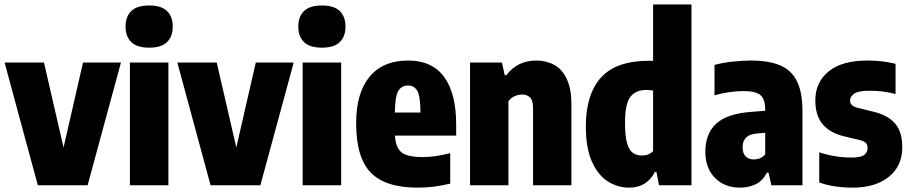

<svg xmlns="http://www.w3.org/2000/svg" viewBox="-24 -828 4064 858"><path d="M145 0 -3.5 -548.5H172.5L260 -169L347 -548.5H516.5L367.5 0Z M556.5 0V-548.5H728.5V0ZM642.5 -615Q588 -615 562.5 -640Q537 -665 537 -709.5Q537 -753.5 562.5 -778.5Q588 -803.5 642.5 -803.5Q697 -803.5 722.5 -778.5Q748 -753.5 748 -709.5Q748 -665 722.5 -640Q697 -615 642.5 -615Z M917 0 768.5 -548.5H944.5L1032 -169L1119 -548.5H1288.5L1139.5 0Z M1328.5 0V-548.5H1500.5V0ZM1414.5 -615Q1360 -615 1334.5 -640Q1309 -665 1309 -709.5Q1309 -753.5 1334.5 -778.5Q1360 -803.5 1414.5 -803.5Q1469 -803.5 1494.5 -778.5Q1520 -753.5 1520 -709.5Q1520 -665 1494.5 -640Q1469 -615 1414.5 -615Z M1843 10.5Q1697.5 10.5 1632.5 -57Q1567.5 -124.5 1567.5 -277Q1567.5 -412.5 1627.5 -485Q1687.5 -557.5 1800 -557.5Q1906.5 -557.5 1960.5 -484.5Q2014.5 -411.5 2014.5 -271.5V-222H1741Q1744 -167.5 1770.8 -146.8Q1797.5 -126 1865 -126Q1894.5 -126 1925.2 -130.8Q1956 -135.5 1988 -143.5V-7.5Q1948.5 2 1914.2 6.2Q1880 10.5 1843 10.5ZM1799.5 -446Q1771 -446 1756.2 -422.2Q1741.5 -398.5 1740.5 -325H1855Q1854.5 -398.5 1840.8 -422.2Q1827 -446 1799.5 -446Z M2076.5 0V-548.5H2219L2231.5 -492H2238.5Q2288.5 -557.5 2373 -557.5Q2417 -557.5 2452.5 -538.2Q2488 -519 2508.8 -475.2Q2529.5 -431.5 2529.5 -358.5V0H2358V-345.5Q2358 -380 2344.5 -392.8Q2331 -405.5 2309.5 -405.5Q2292.5 -405.5 2275.5 -398Q2258.5 -390.5 2248 -376V0Z M2786.5 10.5Q2736 10.5 2692 -17.5Q2648 -45.5 2621 -106Q2594 -166.5 2594 -263.5Q2594 -406 2661.5 -481.2Q2729 -556.5 2877.5 -556.5Q2885 -556.5 2894.5 -556V-808H3066V0H2921L2909.5 -59H2902Q2886.5 -27 2857.5 -8.2Q2828.5 10.5 2786.5 10.5ZM2844.5 -133Q2875.5 -133 2894.5 -152.5V-423.5Q2876.5 -426 2863.5 -426Q2817 -426 2793 -395.2Q2769 -364.5 2769 -278.5Q2769 -218.5 2778.5 -187Q2788 -155.5 2805 -144.2Q2822 -133 2844.5 -133Z M3283 10.5Q3214 10.5 3171 -33Q3128 -76.5 3128 -150.5Q3128 -230.5 3176.8 -275.8Q3225.5 -321 3338.5 -328.5L3395.5 -333V-338.5Q3395.5 -384.5 3374.5 -402.8Q3353.5 -421 3297.5 -421Q3268.5 -421 3234.5 -416.2Q3200.5 -411.5 3169 -402V-538Q3205 -547.5 3248.5 -552.5Q3292 -557.5 3331.5 -557.5Q3411.5 -557.5 3462.5 -535.8Q3513.5 -514 3537.8 -464.2Q3562 -414.5 3562 -330.5V0H3423L3410.5 -56.5H3403Q3384.5 -20 3353.2 -4.8Q3322 10.5 3283 10.5ZM3294.5 -170Q3294.5 -142.5 3308.2 -129Q3322 -115.5 3344.5 -115.5Q3357 -115.5 3370.5 -120.2Q3384 -125 3395.5 -138V-234.5L3359.5 -231.5Q3294.5 -227 3294.5 -170Z M3785.5 10.5Q3745.5 10.5 3708.5 5Q3671.5 -0.5 3637 -12.5V-147.5Q3669.5 -136.5 3706.2 -130.2Q3743 -124 3782 -124Q3822 -124 3837.5 -135.5Q3853 -147 3853 -166.5Q3853 -181.5 3845 -189.2Q3837 -197 3821 -201.5L3745.5 -219.5Q3685.5 -234 3652.5 -272.5Q3619.5 -311 3619.5 -379.5Q3619.5 -460 3678.8 -508.8Q3738 -557.5 3853.5 -557.5Q3889 -557.5 3920 -553.5Q3951 -549.5 3978 -543V-408Q3923.5 -422.5 3863 -422.5Q3810.5 -422.5 3792.5 -409Q3774.5 -395.5 3774.5 -379Q3774.5 -355 3807 -346.5L3882.5 -328Q3943.5 -313 3975.8 -276.2Q4008 -239.5 4008 -170Q4008 -86 3948 -37.8Q3888 10.5 3785.5 10.5Z"/></svg>

Font: Encode Sans Cnd XBd
Style: Regular
Weight: 800
Width: 3
Designer: Multiple Designers
Foundry: Impallari Type
Version: Version 3.002; ttfautohint (v1.8.3) -l 8 -r 50 -G 200 -x 14 